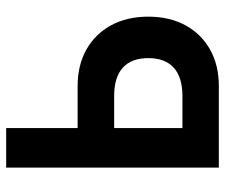

<svg xmlns="http://www.w3.org/2000/svg" viewBox="-74 -660 733 626"><g transform="rotate(-90 293.0 -346.5)"><path d="M182.1 0V-118.7H293.5Q354.5 -118.7 385.7 -147Q417 -175.3 417 -230Q417 -285.2 385.7 -313.2Q354.5 -341.3 293.5 -341.3H172.4V-460.4H325.7Q394.1 -460.4 444.8 -431.9Q495.6 -403.3 523.9 -351.5Q552.2 -299.6 552.2 -230.1Q552.2 -160.6 524 -108.9Q495.8 -57.2 444.9 -28.6Q394 0 325.7 0ZM60.1 0V-693.4H189V0Z"/></g></svg>

Font: Cascadia Mono
Style: Regular
Weight: 400
Monospace: yes
Designer: Aaron Bell
Foundry: Saja Typeworks
Version: Version 2404.023